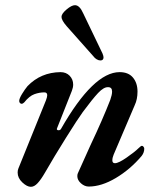

<svg xmlns="http://www.w3.org/2000/svg" viewBox="-20 -705 615 740"><path d="M48 -40Q48 -49 51 -56L157 -318Q162 -331 162 -338Q162 -349 151 -349Q132 -349 112.5 -342Q93 -335 73 -310Q68 -305 63 -305Q60 -305 57 -308Q54 -311 54 -316Q54 -325 65 -343Q76 -361 86 -373Q137 -426 213 -427Q235 -427 248.5 -413Q262 -399 262 -379Q262 -368 257 -355L200 -211L199 -208Q199 -203 206 -203Q212 -203 215 -208Q340 -427 441 -427Q475 -427 492.5 -406Q510 -385 510 -352Q510 -322 499 -299L418 -109Q413 -97 413 -87Q413 -76 423 -76Q437 -76 468.5 -98Q500 -120 513 -133Q523 -143 527 -143Q530 -143 533 -139.5Q536 -136 536 -132Q536 -117 526 -104Q482 -52 426.5 -19Q371 14 322 14Q306 14 292 1.5Q278 -11 278 -26Q278 -33 280 -37Q320 -126 329 -146Q375 -243 405 -320Q412 -340 412 -352Q412 -369 397 -369Q380 -370 358 -346.5Q336 -323 299 -273Q280 -247 234 -173.5Q188 -100 153 -39Q138 -13 125 1Q112 15 99 15Q84 15 66 -2Q48 -19 48 -40ZM340 -488 237 -604Q217 -627 217 -640Q217 -652 236.5 -668.5Q256 -685 269 -685Q287 -685 301 -653L375 -499Q379 -489 379 -484Q379 -472 367 -472Q360 -472 352.5 -476.5Q345 -481 340 -488Z"/></svg>

Font: EB Garamond SemiBold
Style: Italic
Weight: 600
Italic angle: -17.2°
Designer: Georg Duffner and Octavio Pardo
Foundry: Georg Duffner
Version: Version 1.000